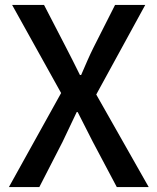

<svg xmlns="http://www.w3.org/2000/svg" viewBox="-20 -756 636 776"><path d="M16 0H139L233 -183C251 -220 269 -258 290 -303H294C317 -258 336 -220 355 -183L452 0H581L369 -374L567 -736H445L358 -564C341 -530 327 -497 308 -453H303C281 -497 265 -530 247 -564L158 -736H29L227 -380Z"/></svg>

Font: Source Han Sans KR Medium
Style: Regular
Weight: 500
Designer: Ryoko NISHIZUKA (kana & ideographs); Paul D. Hunt (Latin, Greek & Cyrillic); Wenlong ZHANG (bopomofo); Sandoll Communica
Foundry: Adobe Systems Incorporated
Version: Version 1.001;PS 1.001;hotconv 1.0.78;makeotf.lib2.5.61930